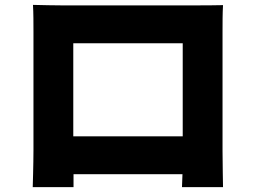

<svg xmlns="http://www.w3.org/2000/svg" viewBox="-20 -743 1040 786"><path d="M115 -723C117 -692 117 -646 117 -614C117 -545 117 -199 117 -128C117 -73 114 23 114 23H281V-30H727L725 23H893C893 23 891 -83 891 -126C891 -199 891 -545 891 -614C891 -648 891 -689 893 -722C853 -721 815 -721 788 -721C703 -721 313 -721 230 -721C201 -721 156 -722 115 -723ZM280 -185V-566H728V-185Z"/></svg>

Font: Noto Sans KR Black
Style: Regular
Weight: 900
Designer: Ryoko NISHIZUKA 西塚涼子 (kana, bopomofo & ideographs); Paul D. Hunt (Latin, Greek & Cyrillic); Sandoll Communications 산돌커뮤니
Foundry: Adobe
Version: Version 2.004;hotconv 1.0.118;makeotfexe 2.5.65603